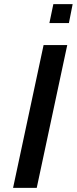

<svg xmlns="http://www.w3.org/2000/svg" viewBox="-20 -905 370 925"><path d="M43 0 190 -688H304L157 0ZM218 -794 237 -885H330L312 -794Z"/></svg>

Font: Saira Thin Medium
Style: Italic
Weight: 500
Italic angle: -12°
Version: Version 1.101